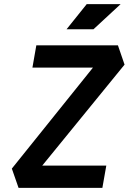

<svg xmlns="http://www.w3.org/2000/svg" viewBox="-20 -914 626 934"><path d="M70.3 0 37.6 -93.8 432.1 -585H137.7L156.7 -693.4H553.7L585.9 -599.6L185.5 -108.4H497.1L478 0ZM303.7 -771.5 401.9 -894H566.9L434.6 -771.5Z"/></svg>

Font: Cascadia Mono NF SemiBold
Style: Italic
Weight: 600
Italic angle: -10°
Monospace: yes
Designer: Aaron Bell
Foundry: Saja Typeworks
Version: Version 2404.023; ttfautohint (v1.8.4)